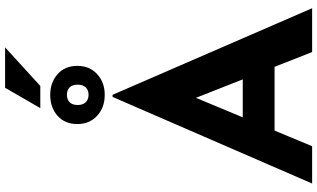

<svg xmlns="http://www.w3.org/2000/svg" viewBox="-260 -956 1217 736"><g transform="rotate(-90 348.0 -588.5)"><path d="M12 0 344 -765H352L684 0H516L304 -538L409 -610L155 0ZM239 -266H460L511 -144H194ZM240 -900Q240 -948 271.7 -976Q303.4 -1004 351.8 -1004Q399 -1004 431 -976Q463 -948 463 -899.9Q463 -853 431.2 -824Q399.4 -795 352 -795Q303.5 -795 271.8 -824.1Q240 -853.2 240 -900ZM313 -898.5Q313 -879 323.5 -868Q334 -857 352.5 -857Q370 -857 380.5 -868Q391 -879 391 -898.5Q391 -919 380.5 -929.5Q370 -940 352.5 -940Q334 -940 323.5 -929.5Q313 -919 313 -898.5ZM534 -1177 386 -1042H301L379 -1177Z"/></g></svg>

Font: Reem Kufi
Style: Regular
Weight: 400
Designer: Khaled Hosny
Version: Version 1.6